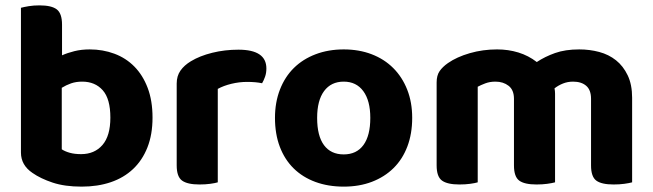

<svg xmlns="http://www.w3.org/2000/svg" viewBox="-20 -680 2431 715"><path d="M314 -496Q363 -496 406 -480Q449 -464 480.5 -432Q512 -400 530 -352.5Q548 -305 548 -242Q548 -179 529 -131Q510 -83 475.5 -50.5Q441 -18 392.5 -1.5Q344 15 284 15Q221 15 176 0Q131 -15 101 -36Q58 -65 58 -112V-651Q69 -654 87 -657Q105 -660 127 -660Q172 -660 191.5 -645Q211 -630 211 -588V-474Q231 -483 257 -489.5Q283 -496 314 -496ZM286 -376Q263 -376 244.5 -369.5Q226 -363 210 -353V-124Q222 -116 240 -111Q258 -106 282 -106Q332 -106 361.5 -140Q391 -174 391 -242Q391 -312 362.5 -344Q334 -376 286 -376Z M791 -1Q781 2 763 4.5Q745 7 723 7Q678 7 658 -7.5Q638 -22 638 -64V-369Q638 -397 652 -417Q666 -437 691 -452Q724 -472 770.5 -483.5Q817 -495 868 -495Q972 -495 972 -425Q972 -408 967 -394Q962 -380 956 -370Q933 -375 900 -375Q871 -375 842 -368Q813 -361 791 -349Z M1515 -241Q1515 -182 1497 -134.5Q1479 -87 1445.5 -54Q1412 -21 1365 -3Q1318 15 1260 15Q1202 15 1154.5 -2.5Q1107 -20 1073.5 -53Q1040 -86 1022 -133.5Q1004 -181 1004 -241Q1004 -299 1022.5 -346.5Q1041 -394 1074.5 -427Q1108 -460 1155.5 -478Q1203 -496 1260 -496Q1317 -496 1364 -478Q1411 -460 1444.5 -426.5Q1478 -393 1496.5 -346Q1515 -299 1515 -241ZM1260 -376Q1213 -376 1187 -341Q1161 -306 1161 -241Q1161 -174 1186.5 -139.5Q1212 -105 1260 -105Q1308 -105 1333.5 -140Q1359 -175 1359 -241Q1359 -305 1333 -340.5Q1307 -376 1260 -376Z M2334 -1Q2323 2 2305 4.5Q2287 7 2265 7Q2220 7 2200.5 -7.5Q2181 -22 2181 -64V-312Q2181 -345 2163 -360.5Q2145 -376 2114 -376Q2094 -376 2076.5 -369Q2059 -362 2045 -351Q2046 -346 2046.5 -341Q2047 -336 2047 -331V-1Q2036 2 2018 4.5Q2000 7 1978 7Q1933 7 1913.5 -7.5Q1894 -22 1894 -64V-312Q1894 -345 1874 -360.5Q1854 -376 1825 -376Q1804 -376 1787 -369.5Q1770 -363 1759 -357V-1Q1749 2 1731 4.5Q1713 7 1691 7Q1646 7 1626 -7.5Q1606 -22 1606 -64V-373Q1606 -399 1617 -415Q1628 -431 1648 -445Q1681 -468 1729.5 -482Q1778 -496 1831 -496Q1873 -496 1910.5 -484.5Q1948 -473 1979 -449Q2009 -469 2047 -482.5Q2085 -496 2137 -496Q2176 -496 2211.5 -486.5Q2247 -477 2274 -455.5Q2301 -434 2317.5 -399.5Q2334 -365 2334 -316Z"/></svg>

Font: Baloo Paaji 2
Style: Bold
Weight: 700
Designer: Shuchita Grover, Noopur Datye and Ek Type
Foundry: Ek Type
Version: Version 1.640;hotconv 1.0.111;makeotfexe 2.5.65597; ttfautoh